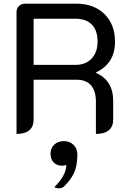

<svg xmlns="http://www.w3.org/2000/svg" viewBox="-20 -720 706 1045"><path d="M70 -656Q70 -675 83.5 -687.5Q97 -700 118 -700H394Q491 -700 548.5 -643.5Q606 -587 606 -493Q606 -375 503 -326V-323Q548 -304 572 -265.5Q596 -227 596 -172V-69Q596 -31 572 -11Q548 9 502 9V-166Q502 -225 475.5 -255.5Q449 -286 397 -286H163V-69Q163 -31 139.5 -11Q116 9 70 9ZM391 -367Q446 -367 478.5 -401Q511 -435 511 -494Q511 -554 480 -586Q449 -618 391 -618H163V-367ZM341 177Q338 179 331.5 180.5Q325 182 319 182Q290 182 272.5 164.5Q255 147 255 117Q255 86 275.5 67Q296 48 327 48Q360 48 380.5 68.5Q401 89 401 120Q401 183 382 223Q363 263 326 297Q316 305 299 305Q285 305 276 298Q341 234 341 177Z"/></svg>

Font: K2D
Style: Regular
Weight: 400
Version: Version 1.000; ttfautohint (v1.6)